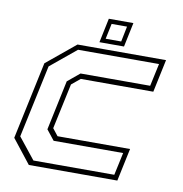

<svg xmlns="http://www.w3.org/2000/svg" viewBox="-77 -743 778 816"><g transform="rotate(10 312.5 -335.5)"><path d="M100.5 0 19.5 -103 90.5 -437 215.5 -540H597.5L567.5 -398.5H254.5L217.5 -368L175.5 -172L199.5 -141.5H512.5L482.5 0ZM116.5 -22H465.5L486.5 -119.5H186.5L152 -163L197.5 -378L249.5 -421H550L571 -518.5H221.5L110.5 -427L43.5 -113.5ZM305.5 -566 327.5 -671H433.5L411.5 -566ZM329 -585H396L409.5 -651.5H343Z"/></g></svg>

Font: Tourney Thin ExtraLight
Style: Italic
Weight: 250
Italic angle: -12°
Version: Version 1.015